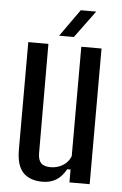

<svg xmlns="http://www.w3.org/2000/svg" viewBox="-54 -799 538 846"><g transform="rotate(5 214.5 -376.0)"><path d="M166.5 7.5Q110 7.5 80.2 -23.5Q50.5 -54.5 50.5 -125V-600H139.5L140.5 -117.5Q140.5 -87 153.8 -73.2Q167 -59.5 196.5 -59.5Q225.5 -59.5 250 -74.2Q274.5 -89 285 -116V-600H374.5V0H285V-57H270Q251.5 -23 225.8 -7.8Q200 7.5 166.5 7.5ZM183.5 -640 268.5 -760H337L248.5 -640Z"/></g></svg>

Font: Big Shoulders Text Thin Medium
Style: Regular
Weight: 500
Version: Version 2.002